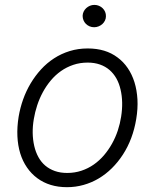

<svg xmlns="http://www.w3.org/2000/svg" viewBox="-20 -750 631 781"><path d="M55.8 -275.2Q61.8 -311.1 74 -345.5Q86.3 -380 104.6 -410.7Q122.9 -441.4 146.7 -467.5Q170.5 -493.6 199.8 -512.6Q229 -531.6 263.5 -542.3Q297.9 -552.9 337 -552.9Q409.8 -552.9 458.1 -516.3Q482.2 -498.6 499.6 -473Q517 -447.4 527 -415.5Q536.9 -383.5 539.1 -345.7Q541.2 -307.9 534.1 -265.6Q520.6 -183.9 480.1 -121.4Q459.9 -90.2 434.8 -65.5Q409.8 -40.8 380.9 -23.8Q351.9 -6.7 319.6 2.3Q287.3 11.4 252.5 11.4Q181.1 11.4 131.7 -25.2Q107.2 -43.3 89.7 -68.9Q72.1 -94.5 62.3 -126.2Q52.6 -158 50.8 -195.5Q49 -233 55.8 -275.2ZM119.3 -156.2Q125 -131.4 136.2 -111Q147.4 -90.6 164.2 -76.3Q181.1 -62.1 203.3 -54.3Q225.5 -46.5 253.2 -46.5Q284.1 -46.5 311.3 -55.6Q338.4 -64.6 361.3 -80.6Q384.2 -96.6 402.9 -118.4Q421.5 -140.3 435.7 -165.7Q449.9 -191.1 459.2 -219.1Q468.4 -247.2 472.7 -275.2Q482.2 -335.2 470.5 -385.3Q464.8 -410.5 453.5 -430.8Q442.1 -451 425.4 -465.4Q408.7 -479.8 386.4 -487.6Q364 -495.4 336.6 -495.4Q305.4 -495.4 278.1 -486.2Q250.7 -476.9 228 -460.9Q205.3 -445 186.8 -422.9Q168.3 -400.9 154.5 -375.4Q140.6 -349.8 131.4 -321.9Q122.2 -294 117.5 -265.6Q107.6 -207.4 119.3 -156.2ZM316.1 -685.7Q316.4 -695 320.3 -702.9Q324.2 -710.9 330.8 -717Q337.4 -723 345.9 -726.6Q354.4 -730.1 364 -730.1Q373.9 -730.1 382.6 -726.4Q391.3 -722.7 397.7 -716.4Q404.1 -710.2 407.7 -701.7Q411.2 -693.2 410.9 -683.6Q410.9 -674.7 407 -666.5Q403.1 -658.4 396.5 -652.3Q389.9 -646.3 381.2 -642.8Q372.5 -639.2 362.9 -639.2Q353 -639.2 344.3 -642.9Q335.6 -646.7 329.4 -652.9Q323.2 -659.1 319.6 -667.6Q316.1 -676.1 316.1 -685.7Z"/></svg>

Font: Inter P Light
Style: Italic
Weight: 300
Italic angle: 9.39999°
Designer: Rasmus Andersson
Foundry: rsms
Version: Version 3.018;git-588b23468